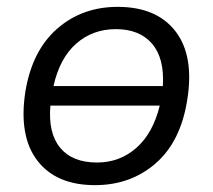

<svg xmlns="http://www.w3.org/2000/svg" viewBox="-20 -531 621 560"><path d="M257 9Q144 9 89 -62.5Q34 -134 54 -264Q74 -384 147 -447.5Q220 -511 323 -511Q437 -511 492 -439.5Q547 -368 526 -239Q507 -118 434 -54.5Q361 9 257 9ZM318 -446Q250 -446 202 -403.5Q154 -361 136 -280H455Q460 -361 423.5 -403.5Q387 -446 318 -446ZM263 -57Q329 -57 377.5 -99.5Q426 -142 446 -223H127Q120 -143 155.5 -100Q191 -57 263 -57Z"/></svg>

Font: Mulish
Style: Italic
Weight: 400
Italic angle: -9°
Designer: Vernon Adams
Foundry: Vernon Adams
Version: Version 3.603; ttfautohint (v1.8.3)